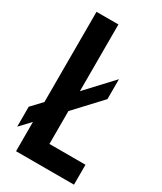

<svg xmlns="http://www.w3.org/2000/svg" viewBox="-179 -767 706 835"><g transform="rotate(30 174.0 -350.0)"><path d="M0 -195 49 -247V-700H159V-365L280 -495V-395L159 -265V-100H340V0H49V-147L0 -95Z"/></g></svg>

Font: BebasNeueW03-Regular
Style: Regular
Weight: 400
Designer: Ryoichi Tsunekawa
Foundry: Ryoichi Tsunekawa
Version: Version 1.30